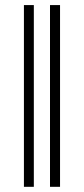

<svg xmlns="http://www.w3.org/2000/svg" viewBox="-20 -718 327 748"><path d="M213.9 9.8H174.8V-698.2H213.9ZM111.8 9.8H73.2V-698.2H111.8Z"/></svg>

Font: Linux Biolinum G
Style: Regular
Weight: 400
Designer: Philipp H. Poll
Foundry: Philipp H. Poll
Version: Version 1.1.0 ; ttfautohint (v1.6)